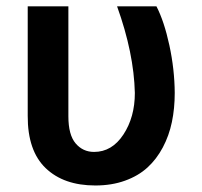

<svg xmlns="http://www.w3.org/2000/svg" viewBox="-20 -565 627 595"><path d="M65.9 -545.4H191.9V-204.6Q191.9 -147 214.4 -120.6Q236.8 -94.2 271.5 -94.2Q327.1 -94.2 362.5 -148.2Q397.9 -202.1 397.9 -276.9Q395 -400.4 342.8 -545.4H464.8Q488.8 -499 504.9 -424.6Q521 -350.1 521.5 -276.9Q521.5 -229 512.7 -186.8Q503.9 -144.5 484.6 -108.2Q465.3 -71.8 437 -45.9Q408.7 -20 367.4 -5.1Q326.2 9.8 275.4 9.8Q177.7 9.8 121.6 -43.9Q65.4 -97.7 65.9 -206.1Z"/></svg>

Font: Interop SemBd
Style: Regular
Weight: 600
Designer: Rasmus Andersson, Google, Jang Haemin
Foundry: jhaemin
Version: Version 1.007